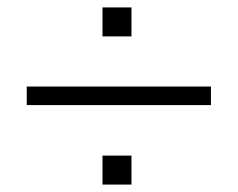

<svg xmlns="http://www.w3.org/2000/svg" viewBox="-20 -545 640 517"><path d="M256 -447V-525H334V-447ZM52 -262V-312H548V-262ZM256 -48V-126H334V-48Z"/></svg>

Font: Winston Light
Style: Regular
Weight: 300
Designer: Original fonts by Vernon Adams / Changes by Cristiano Sobral
Foundry: Original fonts by Vernon Adams / Changes by Cristiano Sobral
Version: Version 2.503;July 17, 2020;FontCreator 13.0.0.2655 64-bit